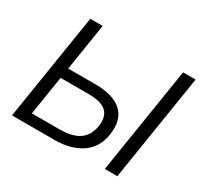

<svg xmlns="http://www.w3.org/2000/svg" viewBox="-145 -904 1164 1102"><g transform="rotate(30 437.0 -352.5)"><path d="M48 0 160 -705H242L193 -394H375Q492 -394 549 -342Q606 -290 590 -185Q576 -94 506.5 -47Q437 0 329 0ZM663 0 775 -705H858L746 0ZM141 -67H324Q408 -67 453.5 -98Q499 -129 510 -195Q520 -262 485.5 -294Q451 -326 367 -326H182Z"/></g></svg>

Font: Mulish
Style: Italic
Weight: 400
Italic angle: -9°
Designer: Vernon Adams
Foundry: Vernon Adams
Version: Version 3.603; ttfautohint (v1.8.3)